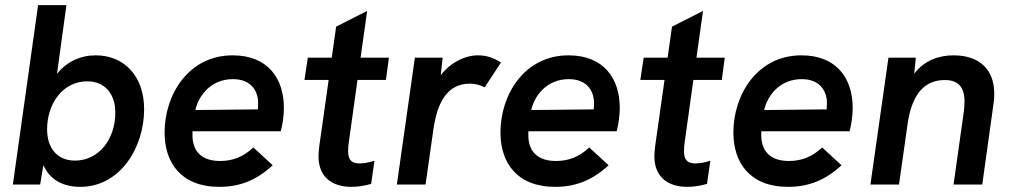

<svg xmlns="http://www.w3.org/2000/svg" viewBox="-20 -717 3930 746"><path d="M292 9C447 9 540 -144 540 -292.5C540 -424 460 -502 352 -502C293.5 -502 239.5 -478 201.5 -430L238 -697H128L30 0H136L148.5 -75.5C175 -15.5 228.5 9 292 9ZM163 -214.5C163 -314.5 224 -401 319 -401C386.5 -401 428 -353.5 428 -279C428 -178.5 366 -93 271 -93C203.5 -93 163 -140.5 163 -214.5Z M832 9C912 9 977.5 -17 1039.5 -75L964.5 -144C926 -108 885 -91.5 835 -91.5C767 -91.5 731 -125.5 728 -184C728 -191.5 727.5 -198.5 728 -207H1071C1078.5 -235 1083 -268.5 1083 -298C1083 -412.5 1020.5 -502 884 -502C713 -502 619.5 -350 619.5 -202C619.5 -85.5 683 9 832 9ZM739 -289.5C753 -350 803 -409.5 885 -409.5C955 -409.5 983 -364.5 983 -316C983 -307 982.5 -299.5 982 -292Z M1345 9C1368 9 1395 5.5 1422 -2.5L1435 -92.5C1413 -85.5 1394 -82 1376.5 -82C1344 -82 1332.5 -98 1332.5 -130C1332.5 -141.5 1333.5 -153 1335.5 -166L1369 -406.5H1479.5L1491 -493H1381L1406.5 -674.5L1286 -613.5L1269 -493H1176L1163 -406.5H1257L1220.5 -149C1218.5 -130.5 1217.5 -119.5 1217.5 -110C1217.5 -25.5 1274.5 9 1345 9Z M1522 0H1633.5L1664 -215C1678 -310.5 1712.5 -392 1806.5 -392C1825.5 -392 1849 -386 1863 -377.5L1926.5 -474C1896.5 -493.5 1869 -502 1836.5 -502C1787 -502 1728.5 -473.5 1692.5 -424.5L1700 -493H1592Z M2137 9C2217 9 2282.5 -17 2344.5 -75L2269.5 -144C2231 -108 2190 -91.5 2140 -91.5C2072 -91.5 2036 -125.5 2033 -184C2033 -191.5 2032.5 -198.5 2033 -207H2376C2383.5 -235 2388 -268.5 2388 -298C2388 -412.5 2325.5 -502 2189 -502C2018 -502 1924.5 -350 1924.5 -202C1924.5 -85.5 1988 9 2137 9ZM2044 -289.5C2058 -350 2108 -409.5 2190 -409.5C2260 -409.5 2288 -364.5 2288 -316C2288 -307 2287.5 -299.5 2287 -292Z M2650 9C2673 9 2700 5.5 2727 -2.5L2740 -92.5C2718 -85.5 2699 -82 2681.5 -82C2649 -82 2637.5 -98 2637.5 -130C2637.5 -141.5 2638.5 -153 2640.5 -166L2674 -406.5H2784.5L2796 -493H2686L2711.5 -674.5L2591 -613.5L2574 -493H2481L2468 -406.5H2562L2525.5 -149C2523.5 -130.5 2522.5 -119.5 2522.5 -110C2522.5 -25.5 2579.5 9 2650 9Z M3042 9C3122 9 3187.5 -17 3249.5 -75L3174.5 -144C3136 -108 3095 -91.5 3045 -91.5C2977 -91.5 2941 -125.5 2938 -184C2938 -191.5 2937.5 -198.5 2938 -207H3281C3288.5 -235 3293 -268.5 3293 -298C3293 -412.5 3230.5 -502 3094 -502C2923 -502 2829.5 -350 2829.5 -202C2829.5 -85.5 2893 9 3042 9ZM2949 -289.5C2963 -350 3013 -409.5 3095 -409.5C3165 -409.5 3193 -364.5 3193 -316C3193 -307 3192.5 -299.5 3192 -292Z M3362 0H3473L3506.5 -236C3523 -351.5 3572.5 -406 3650.5 -406C3702.5 -406 3727.5 -380 3727.5 -322C3727.5 -309.5 3726.5 -295.5 3724.5 -281L3685 0H3796.5L3840.5 -315.5C3842.5 -329 3843 -341.5 3843 -353C3843 -448 3785 -502 3684.5 -502C3628.5 -502 3571.5 -482.5 3532 -430.5L3538.5 -493H3432Z"/></svg>

Font: HK Grotesk SemiBold
Style: Italic
Weight: 600
Italic angle: -16°
Designer: Alfredo Marco Pradil
Foundry: Hanken Design Co.
Version: Version 3.001;FEAKit 1.0